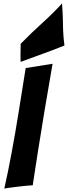

<svg xmlns="http://www.w3.org/2000/svg" viewBox="-20 -1095 394 1114"><path d="M5 -1Q15 -44 25.5 -96.5Q36 -149 47 -206.5Q58 -264 68 -323Q78 -382 87 -437Q108 -565 129 -700L285 -725Q262 -591 240 -462Q231 -407 221.5 -348Q212 -289 202.5 -231Q193 -173 185 -118.5Q177 -64 170 -20Q161 -20 134.5 -17.5Q108 -15 80 -11.5Q52 -8 29.5 -5Q7 -2 5 -1ZM100 -736Q99 -747 99 -756Q99 -765 99 -774Q99 -790 99.5 -806.5Q100 -823 100 -841Q168 -910 228 -964Q288 -1018 340 -1075Q345 -1008 345.5 -950Q346 -892 354 -831Q295 -807 227 -782.5Q159 -758 100 -736Z"/></svg>

Font: Bangers
Style: Regular
Weight: 400
Designer: vernon adams
Foundry: Vernon Adams
Version: Version 2.000